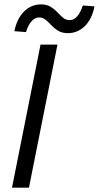

<svg xmlns="http://www.w3.org/2000/svg" viewBox="-20 -861 454 881"><path d="M35.1 0 165.9 -656.3H243.7L112.9 0ZM290.7 -708.8Q265.4 -708.8 247.4 -719.6Q229.5 -730.4 216.1 -744.9Q202.8 -759.3 189.6 -770.1Q176.4 -781 159.7 -781Q140.7 -781 125 -763.8Q109.3 -746.6 99.4 -713.7L45.8 -717.9Q58.2 -776.9 91 -808.9Q123.7 -840.8 168.6 -840.8Q194.6 -840.8 212.2 -830Q229.8 -819.1 243.2 -804.7Q256.6 -790.3 269.6 -779.5Q282.7 -768.6 299.7 -768.6Q318.6 -768.6 334.2 -786Q349.7 -803.3 359.9 -835.9L413.5 -831.7Q402.1 -773.1 368.9 -740.9Q335.6 -708.8 290.7 -708.8Z"/></svg>

Font: Source Sans 3
Style: Italic
Weight: 200
Italic angle: -11°
Designer: Paul D. Hunt
Foundry: Adobe
Version: Version 3.046;hotconv 1.0.118;makeotfexe 2.5.65603